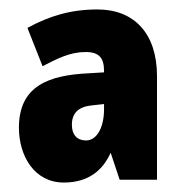

<svg xmlns="http://www.w3.org/2000/svg" viewBox="-20 -742 389 406"><path d="M186 -722C129 -722 84 -708 38 -683L70 -602C101 -618 128 -632 161 -632C190 -632 200 -619 200 -592V-589L167 -587C84 -583 20 -561 20 -472C20 -413 52 -356 115 -356C166 -356 197 -381 214 -419L233 -362H312V-581C312 -671 264 -722 186 -722ZM173 -519 200 -522V-511C200 -473 185 -445 162 -445C143 -445 132 -457 132 -478C132 -503 146 -516 173 -519Z"/></svg>

Font: Noto Sans Myanmar UI ExtraCondensed Black
Style: Regular
Weight: 900
Width: 2
Designer: Monotype Design Team
Foundry: Monotype Imaging Inc.
Version: Version 2.103